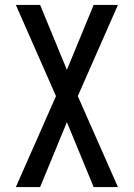

<svg xmlns="http://www.w3.org/2000/svg" viewBox="-20 -755 540 775"><path d="M44 0 206 -367 44 -735H142L250 -473L358 -735H456L294 -367L456 0H358L250 -262L142 0Z"/></svg>

Font: Iosevka Custom Medium
Style: Regular
Weight: 500
Monospace: yes
Designer: Belleve Invis
Foundry: Belleve Invis
Version: Version 32.5.0; ttfautohint (v1.8.4)